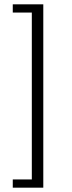

<svg xmlns="http://www.w3.org/2000/svg" viewBox="-20 -706 333 887"><path d="M39 161H180V-686H39V-648H127V123H39Z"/></svg>

Font: Chivo Light
Style: Regular
Weight: 300
Designer: Hector Gatti
Foundry: Omnibus-Type
Version: Version 1.003;PS 001.003;hotconv 1.0.70;makeotf.lib2.5.58329